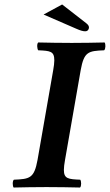

<svg xmlns="http://www.w3.org/2000/svg" viewBox="-20 -837 492 859"><path d="M258 -817 175 -772 320 -709C340 -700 352 -697 361 -697C375 -697 378 -709 378 -714C378 -720 375 -726 366 -733ZM271 -122 341 -523C356 -606 375 -609 446 -612C453 -618 453 -641 448 -647C399 -646 358 -645 301 -645C242 -645 201 -646 151 -647C144 -641 146 -618 151 -612C204.9 -609.7 223 -608 223 -567C223 -555.5 221.2 -541.1 218 -523L148 -122C133 -39 113 -36 42 -33C35 -27 36 -4 41 2C90 1 131 0 188 0C247 0 288 1 338 2C345 -4 344 -27 339 -33C285.5 -35.3 265.8 -37 265.8 -77C265.8 -88.6 267.7 -103.3 271 -122Z"/></svg>

Font: Linux Libertine O
Style: Bold Italic
Weight: 700
Italic angle: -11.5°
Designer: Philipp H. Poll
Foundry: Philipp H. Poll
Version: Version 4.1.0